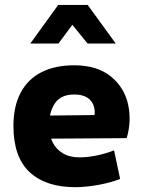

<svg xmlns="http://www.w3.org/2000/svg" viewBox="-20 -758 581 789"><path d="M289.1 11.2Q168.5 11.2 101.8 -50.5Q35.2 -112.3 35.2 -240.7Q35.2 -320.8 64.7 -376.7Q94.2 -432.6 150.1 -461.2Q206.1 -489.7 284.2 -489.7Q378.9 -489.7 435.1 -444.1Q491.2 -398.4 506.3 -329.1Q521.5 -259.8 500.5 -190.4L90.8 -187.5L95.2 -282.2L368.7 -285.2Q371.1 -307.6 363.8 -326.7Q356.4 -345.7 337.2 -357.7Q317.9 -369.6 285.6 -369.6Q231.4 -370.1 206.5 -334.7Q181.6 -299.3 181.6 -240.2Q181.6 -203.1 195.8 -174.1Q210 -145 238 -128.2Q266.1 -111.3 306.2 -111.3Q338.9 -111.3 375.5 -118.7Q412.1 -126 448.7 -140.1L473.6 -22.9Q439 -8.3 385.7 1.5Q332.5 11.2 289.1 11.2ZM219.2 -737.8H340.3L455.6 -579.1H339.8L277.3 -656.2L220.2 -579.1H104.5Z"/></svg>

Font: DavidDev Light
Style: Regular
Weight: 300
Designer: David.dev
Foundry: David.dev
Version: Version 1.001;FEAKit 1.0